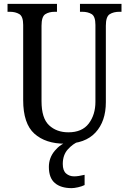

<svg xmlns="http://www.w3.org/2000/svg" viewBox="-20 -734 649 994"><path d="M316 10Q216 10 158 -42Q100 -94 100 -216V-605Q100 -649 80 -661Q60 -673 31 -673H19V-714H275V-673H264Q234 -673 214.5 -660.5Q195 -648 195 -601V-210Q195 -122 234 -85.5Q273 -49 334 -49Q405 -49 439.5 -94.5Q474 -140 474 -207V-605Q474 -649 454.5 -661Q435 -673 405 -673H394V-714H609V-673H598Q568 -673 548 -660.5Q528 -648 528 -601V-205Q528 -106 474.5 -48Q421 10 316 10ZM351 240Q295 240 264 213.5Q233 187 233 130Q233 83 263.5 46.5Q294 10 333 0H385Q358 10 331.5 39Q305 68 305 115Q305 149 322 164Q339 179 364 179Q385 179 418 171V224Q404 231 384 235.5Q364 240 351 240Z"/></svg>

Font: Noto Serif Condensed
Style: Regular
Weight: 400
Width: 3
Designer: Monotype Design Team
Foundry: Monotype Imaging Inc.
Version: Version 2.013; ttfautohint (v1.8.4.7-5d5b)